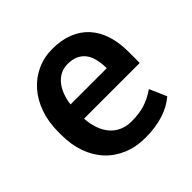

<svg xmlns="http://www.w3.org/2000/svg" viewBox="-145 -673 817 817"><g transform="rotate(-45 264.0 -264.0)"><path d="M288 10Q231 10 185.8 -9Q140.5 -28 108.5 -62.5Q76.5 -97 59.5 -145Q42.5 -193 42.5 -251V-272Q42.5 -330.5 59.8 -379.2Q77 -428 107.8 -463.2Q138.5 -498.5 181 -518.2Q223.5 -538 274.5 -538Q328.5 -538 369.8 -521.5Q411 -505 438.8 -474.2Q466.5 -443.5 480.8 -399.8Q495 -356 495 -301V-232.5H160Q162 -198.5 171.8 -170.8Q181.5 -143 198.5 -123Q215.5 -103 239.8 -92Q264 -81 295.5 -81Q319.5 -81 339 -83.8Q358.5 -86.5 376 -92Q393.5 -97.5 410 -106Q426.5 -114.5 444 -126.5L477.5 -49.5Q445 -21 397.2 -5.5Q349.5 10 288 10ZM380 -316Q380 -344.5 374.5 -368.5Q369 -392.5 356.8 -409.8Q344.5 -427 324.2 -436.8Q304 -446.5 274.5 -446.5Q250.5 -446.5 231.5 -436.8Q212.5 -427 198.2 -409.8Q184 -392.5 174.8 -368.5Q165.5 -344.5 162 -316Z"/></g></svg>

Font: Roberto Sans Medium
Style: Regular
Weight: 500
Designer: Google (font) & Cristiano Sobral (main changes)
Version: Version 1.000;October 12, 2021;FontCreator 14.0.0.2814 64-bi